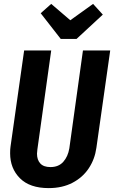

<svg xmlns="http://www.w3.org/2000/svg" viewBox="-20 -951 586 986"><path d="M475 -192Q467 -134 436 -87Q405 -40 352.5 -12.5Q300 15 230 15Q133 15 82.5 -35.5Q32 -86 32 -164Q32 -186 34 -198L104 -692H243L172 -184Q170 -168 170 -162Q170 -130 187 -111.5Q204 -93 239 -93Q281 -93 305 -120Q329 -147 336 -189L406 -692H546ZM508 -876 373 -751H292L189 -883L243 -931L341 -847L458 -931Z"/></svg>

Font: Fira Sans Compressed SemiBold
Style: Italic
Weight: 600
Width: 1
Italic angle: -8°
Designer: bBox Type GmbH & Carrois Corporate GbR & Edenspiekermann AG
Foundry: bBox Type GmbH & Carrois Corporate GbR & Edenspiekermann AG
Version: Version 4.301